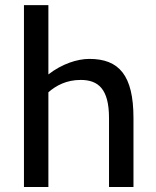

<svg xmlns="http://www.w3.org/2000/svg" viewBox="-20 -747 623 767"><path d="M513.2 0V-275.4C513.2 -446.8 455.1 -511.7 336.9 -511.7C288.6 -511.7 227.1 -491.7 173.3 -449.7V-726.6H75.7V0H173.3V-378.4C204.1 -405.3 245.6 -427.7 302.2 -427.7C372.6 -427.7 415.5 -391.6 415.5 -275.4V0Z"/></svg>

Font: Inder
Style: Regular
Weight: 400
Designer: Irina Smirnova
Foundry: Irina Smirnova
Version: Version 1.001